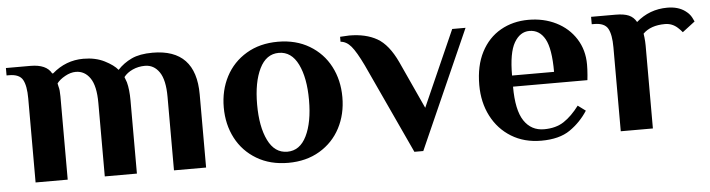

<svg xmlns="http://www.w3.org/2000/svg" viewBox="-38 -622 2861 774"><g transform="rotate(-5 1393.0 -235.0)"><path d="M80 -340Q80 -391 66.5 -415.5Q53 -440 11 -440H1V-470H100Q165 -470 185 -432H189Q244 -480 315 -480Q364 -480 400.5 -461.5Q437 -443 453 -423Q477 -449 510 -464.5Q543 -480 595 -480Q770 -480 770 -296V0H640V-297Q640 -366 618 -398Q596 -430 560 -430Q533 -430 510 -419.5Q487 -409 474 -392Q476 -388 482 -370Q490 -340 490 -296V0H360V-297Q360 -366 338 -398Q316 -430 280 -430Q259 -430 236.5 -417.5Q214 -405 203 -390L206 -376Q210 -364 210 -337V0H80Z M862 -235Q862 -304 891 -359.5Q920 -415 974.5 -447.5Q1029 -480 1102 -480Q1175 -480 1229.5 -447.5Q1284 -415 1313 -359.5Q1342 -304 1342 -235Q1342 -166 1313 -110.5Q1284 -55 1229.5 -22.5Q1175 10 1102 10Q1029 10 974.5 -22.5Q920 -55 891 -110.5Q862 -166 862 -235ZM1207 -235Q1207 -325 1180 -380Q1153 -435 1102 -435Q1051 -435 1024 -380Q997 -325 997 -235Q997 -145 1024 -90Q1051 -35 1102 -35Q1153 -35 1180 -90Q1207 -145 1207 -235Z M1443 -355Q1416 -411 1397 -433.5Q1378 -456 1354 -458V-478L1391 -480Q1458 -480 1503.5 -454Q1549 -428 1583 -355L1671 -163L1807 -470H1861L1648 10H1612Z M1896 -235Q1896 -313 1924.5 -368Q1953 -423 2003 -451.5Q2053 -480 2116 -480Q2178 -480 2228 -455Q2278 -430 2307 -384.5Q2336 -339 2336 -280Q2336 -261 2334 -237L2332 -217H2031Q2031 -122 2060 -78.5Q2089 -35 2141 -35Q2189 -35 2221.5 -56.5Q2254 -78 2284 -118L2315 -95Q2286 -50 2242.5 -20Q2199 10 2126 10Q2057 10 2005 -22Q1953 -54 1924.5 -109.5Q1896 -165 1896 -235ZM2201 -262Q2201 -356 2179 -395.5Q2157 -435 2116 -435Q2078 -435 2054.5 -394.5Q2031 -354 2031 -262Z M2783 -415 2732 -376Q2725 -385 2714 -395Q2692 -415 2663 -415Q2605 -415 2574 -384L2576 -369Q2578 -351 2578 -336V0H2448V-340Q2448 -391 2434.5 -415.5Q2421 -440 2379 -440H2369V-470H2468Q2502 -470 2521.5 -461.5Q2541 -453 2552 -433Q2606 -480 2678 -480Q2721 -480 2749 -460Q2767 -447 2775 -431.5Q2783 -416 2783 -415Z"/></g></svg>

Font: Philosopher
Style: Bold
Weight: 700
Designer: Jovanny Lemonad
Foundry: Jovanny Lemonad
Version: Version 2.000